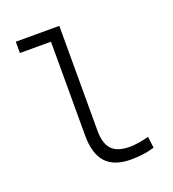

<svg xmlns="http://www.w3.org/2000/svg" viewBox="-135 -835 856 949"><g transform="rotate(-20 293.0 -361.0)"><path d="M393.1 9.8Q304.7 9.8 262 -36.6Q219.2 -83 219.2 -179.2V-672.9H55.7V-732.4H284.7V-180.7Q284.7 -114.7 313.5 -83Q342.3 -51.3 409.2 -51.3Q448.7 -51.3 509.3 -66.9L516.6 -7.3Q484.9 2 455.6 5.9Q426.3 9.8 393.1 9.8Z"/></g></svg>

Font: Cascadia Mono PL Light
Style: Regular
Weight: 300
Monospace: yes
Designer: Aaron Bell
Foundry: Saja Typeworks
Version: Version 2404.023; ttfautohint (v1.8.4)